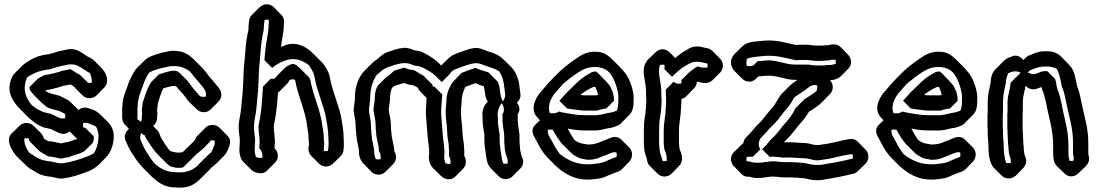

<svg xmlns="http://www.w3.org/2000/svg" viewBox="-20 -773 5036 880"><path d="M410 -141V-148L375 -183C371 -187 365 -189 361 -190C360 -196 360 -203 361 -209C371 -211 381 -210 392 -205C401 -202 412 -197 420 -193C429 -177 433 -158 431 -135C428 -109 421 -88 411 -71C403 -66 394 -62 385 -58L369 -52C340 -41 309 -31 275 -26C251 -21 233 -30 213 -33C177 -36 156 -45 133 -61C127 -64 119 -70 115 -73C111 -79 108 -82 105 -87C97 -101 89 -122 92 -139C98 -140 106 -140 111 -139C111 -138 112 -138 112 -137C112 -131 116 -125 122 -119L157 -84C163 -78 171 -73 176 -71C185 -65 193 -61 201 -56C215 -56 237 -51 249 -48L259 -46L269 -48C277 -50 285 -52 293 -52C315 -62 343 -66 363 -78C364 -78 366 -79 367 -80L402 -115C406 -119 409 -127 409 -131C410 -134 410 -138 410 -141ZM334 -136C321 -132 305 -128 293 -122C285 -122 277 -120 269 -118L259 -116L249 -118C237 -121 215 -126 201 -126C195 -130 189 -133 182 -137C179 -146 175 -154 169 -161V-162L133 -197C115 -214 87 -213 70 -197L69 -196L33 -161C12 -140 22 -109 35 -87C42 -75 50 -63 60 -53L96 -18C107 -7 119 2 133 9C156 25 177 34 213 37C233 40 251 49 275 44C309 39 340 29 369 18L385 12C403 5 417 -4 430 -16H431L466 -52C485 -72 497 -98 501 -135C504 -168 494 -194 476 -212L440 -248C427 -261 410 -270 392 -275C371 -284 352 -280 339 -268L338 -267L302 -232C297 -227 294 -221 292 -214C286 -195 291 -180 302 -168L303 -167ZM400 -394C393 -392 388 -393 382 -394C382 -395 381 -394 381 -395V-396L345 -431C342 -433 331 -438 330 -439C322 -444 311 -452 303 -456L283 -452C277 -451 272 -450 267 -449L249 -443C229 -437 206 -432 185 -429C174 -423 161 -418 151 -410L116 -375C115 -374 115 -373 115 -372C114 -371 114 -370 115 -369C115 -359 125 -350 131 -343C132 -341 134 -339 136 -337L171 -302C178 -295 189 -288 195 -282C197 -281 199 -280 200 -280C211 -274 233 -269 246 -266C257 -263 268 -256 278 -251C280 -244 279 -236 278 -231C268 -229 260 -229 250 -234C241 -238 232 -242 223 -247C222 -248 222 -248 221 -248C212 -253 190 -256 180 -259C164 -266 154 -270 140 -280C136 -283 129 -289 126 -291C117 -302 110 -312 104 -324C95 -344 90 -365 96 -392C98 -403 102 -412 105 -419C124 -431 145 -443 167 -448L185 -452C191 -453 198 -454 205 -455L221 -459C241 -467 263 -471 287 -476C315 -482 334 -474 351 -464L378 -446C383 -443 389 -439 392 -438C397 -427 403 -409 400 -394ZM188 -359C207 -362 230 -367 249 -373L267 -379C272 -380 277 -381 283 -382L303 -386C307 -384 312 -381 318 -377C319 -376 321 -373 323 -371L358 -336C376 -318 406 -319 423 -336L458 -372C482 -396 469 -436 449 -457L414 -493C403 -504 392 -509 378 -516L351 -534C334 -544 315 -552 287 -546C263 -541 241 -537 221 -529L205 -525C198 -524 191 -523 185 -522L167 -518C140 -512 114 -496 94 -482C90 -479 86 -476 83 -473L48 -438C36 -426 31 -413 26 -392C20 -365 25 -344 34 -324C44 -305 57 -288 72 -273L107 -238C117 -228 129 -219 140 -210C154 -200 164 -196 180 -189C190 -186 212 -183 221 -178C222 -178 222 -178 223 -177C232 -172 241 -168 250 -164C270 -155 288 -160 300 -172L301 -173L336 -208C340 -212 343 -217 345 -221C355 -241 348 -261 336 -273L300 -308C296 -312 292 -315 287 -317C273 -323 261 -332 246 -336C233 -339 211 -344 200 -350C196 -350 190 -355 188 -359Z M627 -164 635 -156C645 -155 643 -152 647 -144L655 -130C671 -106 686 -82 706 -62L741 -27C745 -23 748 -20 752 -17C755 -15 758 -13 760 -11C769 -8 777 -6 788 -4H805C808 -4 811 -4 814 -5C819 -5 819 -7 823 -9L869 -55L881 -67C889 -73 896 -79 903 -85C905 -86 906 -87 907 -88L942 -123C943 -128 944 -128 944 -129C952 -130 959 -130 964 -129C965 -122 965 -115 962 -107C958 -96 954 -85 949 -76C942 -70 935 -64 929 -58L894 -23C890 -19 885 -13 882 -10C861 6 838 17 805 17C798 17 790 17 783 16C742 16 714 -2 692 -20C684 -29 677 -37 672 -45C668 -52 664 -57 661 -62L649 -80C639 -97 632 -114 624 -132C621 -143 623 -154 627 -164ZM624 -215 616 -223C614 -223 612 -224 611 -224C610 -230 609 -237 610 -244V-262C609 -270 610 -278 611 -285C611 -321 624 -350 634 -377C639 -394 646 -410 654 -425C657 -430 662 -437 664 -441C687 -453 715 -460 743 -466C756 -469 768 -471 779 -470C809 -470 831 -460 850 -446C854 -441 860 -434 864 -429C873 -416 885 -405 894 -393C899 -386 905 -380 910 -374L916 -365C924 -354 925 -340 923 -330C913 -328 904 -329 897 -332C885 -346 872 -359 860 -375C855 -382 850 -389 845 -395C843 -398 841 -401 839 -403L804 -438C797 -445 789 -449 777 -449C758 -449 727 -438 711 -433C710 -433 709 -433 708 -432L672 -396C669 -392 666 -384 664 -381C650 -357 643 -328 634 -302C633 -298 633 -294 633 -291C632 -283 630 -275 630 -269C631 -264 631 -258 631 -253C631 -248 631 -242 630 -236V-230C630 -222 628 -219 624 -215ZM700 -230V-236C701 -242 701 -248 701 -253C701 -258 701 -264 700 -269C700 -275 702 -283 703 -291C703 -294 703 -298 704 -302C711 -324 718 -346 728 -368C742 -372 764 -379 777 -379C781 -379 785 -378 788 -377C800 -361 814 -349 825 -334C832 -326 837 -316 845 -308L846 -307L882 -272C898 -256 926 -253 945 -271L946 -272L981 -307C996 -322 1000 -345 986 -365L980 -374C975 -380 969 -386 964 -393C955 -405 943 -416 934 -429C925 -441 916 -453 904 -465L903 -466L868 -501C846 -523 819 -540 779 -540C768 -541 756 -539 743 -536C712 -529 680 -521 656 -507C652 -504 648 -501 645 -498L609 -463C598 -452 593 -440 584 -425C576 -410 569 -394 564 -377C554 -350 541 -321 541 -285C540 -278 539 -270 540 -262V-244C538 -227 543 -211 553 -201L571 -183C559 -171 547 -155 554 -132C562 -114 569 -97 579 -80L591 -62C594 -57 598 -52 602 -45C611 -31 626 -13 639 0L640 1L675 36C702 61 732 86 783 86C790 87 798 87 805 87C848 87 875 70 898 47L899 46L934 11C939 6 944 1 948 -4C955 -10 964 -16 972 -24L973 -25L1008 -60C1020 -73 1026 -89 1032 -107C1038 -124 1034 -139 1023 -150L1022 -151L987 -187C969 -205 939 -205 922 -188L886 -152C880 -146 877 -141 874 -132C873 -131 870 -127 867 -124L866 -123L830 -88L820 -78C819 -78 818 -75 814 -75C811 -74 808 -74 805 -74H788C777 -76 769 -78 760 -81C747 -94 736 -114 725 -130L717 -144C711 -157 710 -168 700 -178H699L682 -195C691 -204 699 -214 700 -230Z M1163 -360C1163 -379 1166 -406 1166 -426C1166 -462 1172 -498 1174 -533C1176 -566 1181 -604 1188 -632C1189 -636 1189 -641 1189 -647C1190 -660 1191 -674 1193 -682C1200 -683 1207 -683 1212 -682C1213 -674 1212 -667 1211 -659C1211 -622 1202 -594 1198 -559C1196 -538 1193 -519 1192 -497L1227 -462C1246 -478 1268 -489 1294 -498C1336 -510 1371 -494 1396 -474C1406 -460 1415 -445 1420 -428L1425 -403C1433 -361 1462 -289 1472 -244C1478 -211 1485 -177 1485 -141C1486 -131 1486 -122 1486 -114C1486 -101 1485 -89 1483 -81C1477 -80 1470 -80 1465 -81C1462 -93 1466 -101 1466 -114C1466 -121 1465 -129 1464 -138C1464 -160 1462 -171 1458 -193C1450 -267 1415 -334 1403 -404C1401 -412 1397 -418 1392 -423L1356 -459C1352 -463 1350 -465 1346 -468C1341 -473 1337 -476 1331 -478L1321 -480C1316 -479 1314 -478 1313 -478C1306 -474 1294 -470 1287 -463L1252 -428C1247 -423 1244 -418 1240 -414C1240 -413 1239 -413 1239 -413C1232 -412 1228 -411 1221 -412L1186 -377C1185 -370 1184 -363 1184 -357C1181 -311 1178 -259 1169 -218C1168 -211 1165 -200 1165 -192C1165 -167 1170 -145 1170 -120C1170 -113 1168 -102 1168 -94C1180 -82 1185 -65 1182 -50C1176 -49 1170 -49 1164 -50C1160 -51 1156 -52 1153 -53C1150 -63 1148 -72 1147 -84C1147 -96 1149 -111 1149 -123V-136C1147 -153 1144 -173 1144 -192C1144 -222 1153 -247 1155 -275C1157 -302 1161 -332 1163 -360ZM1093 -360C1091 -332 1087 -302 1085 -275C1083 -247 1074 -222 1074 -192C1074 -173 1077 -153 1079 -136V-123C1079 -111 1077 -96 1077 -84C1078 -62 1084 -42 1096 -30L1132 5C1140 13 1150 18 1164 20C1180 24 1194 19 1204 9L1205 8L1240 -27C1259 -46 1258 -74 1238 -94C1238 -102 1240 -113 1240 -120C1240 -145 1235 -167 1235 -192C1235 -200 1238 -211 1239 -218C1247 -256 1251 -305 1254 -348C1255 -349 1259 -352 1261 -354L1296 -389C1300 -393 1304 -399 1307 -405L1313 -408C1314 -408 1316 -409 1321 -410C1325 -409 1329 -408 1332 -407C1332 -407 1333 -405 1333 -404C1345 -334 1380 -267 1388 -193C1392 -171 1394 -160 1394 -138C1395 -129 1396 -121 1396 -114C1396 -105 1395 -103 1394 -97C1392 -82 1397 -69 1406 -59L1442 -23C1459 -6 1488 -5 1506 -23L1542 -58C1555 -71 1556 -89 1556 -114C1556 -122 1556 -131 1555 -141C1555 -177 1548 -211 1542 -244C1532 -289 1503 -361 1495 -403L1490 -428C1484 -447 1473 -465 1462 -480C1459 -484 1456 -487 1452 -491L1417 -526C1389 -554 1347 -583 1294 -568C1285 -565 1278 -562 1268 -558C1271 -593 1281 -622 1281 -659C1283 -679 1282 -692 1270 -704L1235 -740C1220 -755 1194 -759 1174 -743C1172 -742 1171 -741 1170 -740L1134 -704C1120 -690 1121 -673 1119 -647C1119 -641 1119 -636 1118 -632C1111 -604 1106 -566 1104 -533C1102 -498 1096 -462 1096 -426C1096 -406 1093 -379 1093 -360Z M1830 -462C1815 -458 1812 -457 1797 -452C1789 -450 1786 -449 1782 -445C1771 -434 1761 -427 1750 -419L1715 -384C1704 -373 1698 -347 1698 -328C1698 -311 1694 -292 1692 -275V-270C1692 -267 1692 -264 1693 -261L1695 -249C1700 -231 1702 -207 1702 -184C1703 -177 1703 -171 1704 -166C1704 -137 1717 -109 1717 -80C1725 -68 1726 -54 1724 -43C1717 -42 1708 -42 1702 -44C1698 -54 1695 -67 1695 -78C1696 -81 1695 -85 1694 -90L1690 -112C1686 -128 1684 -140 1683 -156L1681 -180C1681 -192 1679 -205 1679 -217C1677 -231 1673 -248 1671 -263C1671 -285 1677 -308 1677 -329C1677 -368 1689 -403 1706 -429C1718 -438 1728 -450 1741 -457C1749 -462 1759 -466 1770 -469L1788 -475C1800 -479 1822 -484 1838 -484C1850 -483 1866 -479 1877 -473L1889 -471C1913 -469 1933 -455 1950 -445C1957 -441 1964 -435 1970 -431L2005 -397L2040 -432C2043 -437 2050 -444 2052 -447C2059 -451 2064 -455 2071 -457L2081 -461C2100 -468 2122 -476 2143 -481C2174 -489 2194 -475 2218 -467C2237 -462 2254 -455 2268 -446C2276 -434 2282 -420 2286 -404C2291 -387 2292 -362 2295 -344C2297 -332 2293 -319 2285 -309C2268 -332 2276 -378 2259 -401L2218 -442C2198 -447 2178 -453 2160 -462C2149 -458 2128 -452 2117 -447L2101 -441C2099 -441 2097 -440 2095 -438L2060 -402C2056 -398 2051 -391 2050 -389C2037 -367 2026 -343 2026 -309C2025 -297 2025 -286 2023 -275V-252C2023 -234 2026 -212 2028 -195C2028 -182 2030 -174 2030 -162C2030 -140 2037 -121 2037 -97C2038 -91 2038 -84 2038 -75V-58C2046 -46 2046 -33 2044 -22C2036 -21 2028 -22 2022 -24C2017 -36 2015 -47 2016 -59C2017 -64 2017 -69 2017 -74C2017 -82 2017 -88 2016 -93C2016 -103 2014 -112 2013 -122L2011 -138C2010 -144 2010 -150 2009 -157C2009 -162 2009 -166 2008 -171C2008 -184 2006 -195 2005 -208C2005 -221 2003 -235 2002 -247V-266C2002 -272 2002 -278 2003 -283C2003 -288 2003 -292 2004 -297C2004 -308 2006 -326 2007 -336V-340L1972 -375C1970 -375 1965 -376 1964 -376C1963 -381 1963 -384 1960 -387L1924 -423C1918 -429 1909 -432 1903 -436C1893 -443 1885 -448 1874 -452L1860 -454C1852 -455 1843 -458 1833 -463C1832 -462 1831 -462 1830 -462ZM2279 -300C2292 -283 2293 -264 2282 -247C2283 -244 2283 -242 2283 -240V-221C2283 -217 2283 -214 2284 -211C2284 -190 2291 -171 2291 -149V-133C2291 -121 2292 -110 2293 -99C2293 -85 2299 -64 2302 -54C2308 -44 2308 -32 2306 -23C2299 -22 2292 -22 2286 -24C2283 -32 2281 -39 2280 -47C2276 -73 2270 -102 2270 -133V-157C2268 -168 2267 -176 2265 -187L2263 -203C2262 -209 2262 -215 2262 -221V-234C2261 -239 2261 -245 2261 -250C2261 -269 2269 -287 2279 -300ZM2191 -250C2191 -245 2191 -239 2192 -234V-221C2192 -215 2192 -209 2193 -203L2195 -187C2197 -176 2198 -168 2200 -157V-133C2200 -102 2206 -73 2210 -47C2212 -29 2219 -12 2230 -1L2266 35C2271 40 2277 44 2284 46C2302 51 2318 46 2329 35L2364 0C2378 -13 2383 -35 2372 -54C2369 -64 2363 -85 2363 -99C2362 -110 2361 -121 2361 -133V-149C2361 -171 2354 -190 2354 -211C2353 -214 2353 -217 2353 -221V-240C2353 -242 2353 -244 2352 -247C2364 -265 2364 -284 2349 -302C2360 -313 2368 -325 2365 -344C2362 -362 2361 -387 2356 -404C2349 -430 2339 -450 2323 -466L2287 -501C2270 -518 2247 -530 2218 -537C2194 -545 2174 -559 2143 -551C2122 -546 2100 -538 2081 -531L2071 -527C2059 -523 2045 -515 2036 -506L2002 -473L1991 -484C1979 -496 1965 -506 1950 -515C1933 -525 1913 -539 1889 -541L1877 -543C1866 -549 1850 -553 1838 -554C1822 -554 1800 -549 1788 -545L1770 -539C1759 -536 1749 -532 1741 -527C1724 -517 1710 -501 1694 -491C1692 -489 1691 -489 1688 -486L1687 -485L1651 -449C1625 -423 1607 -379 1607 -329C1607 -308 1601 -285 1601 -263C1603 -248 1607 -231 1609 -217C1609 -205 1611 -192 1611 -180L1613 -156C1614 -140 1616 -128 1620 -112L1624 -90C1625 -85 1626 -81 1625 -78C1625 -57 1632 -37 1646 -23L1647 -22L1682 14C1699 31 1728 33 1746 15L1781 -20C1796 -35 1801 -59 1787 -80C1787 -109 1774 -137 1774 -166C1773 -171 1773 -177 1772 -184C1772 -207 1770 -231 1765 -249L1763 -261C1762 -264 1762 -267 1762 -270V-275C1764 -292 1768 -311 1768 -328C1768 -341 1771 -356 1776 -369C1782 -375 1785 -380 1797 -382C1812 -387 1815 -388 1830 -392H1831C1832 -393 1832 -393 1833 -393C1843 -388 1852 -385 1860 -384L1874 -382C1882 -379 1888 -376 1895 -371C1897 -365 1902 -358 1907 -353L1935 -324C1934 -316 1934 -304 1934 -297C1933 -292 1933 -288 1933 -283C1932 -278 1932 -272 1932 -266V-247C1933 -235 1935 -221 1935 -208C1936 -195 1938 -184 1938 -171C1939 -166 1939 -162 1939 -157C1940 -150 1940 -144 1941 -138L1943 -122C1944 -112 1946 -103 1946 -93C1947 -88 1947 -82 1947 -74C1947 -69 1947 -64 1946 -59C1944 -38 1951 -17 1965 -2L1966 -1L2002 34C2019 51 2047 55 2066 37L2067 36L2102 1C2116 -13 2121 -38 2108 -58V-75C2108 -84 2108 -91 2107 -97C2107 -121 2100 -140 2100 -162C2100 -174 2098 -182 2098 -195C2096 -212 2093 -234 2093 -252V-275C2095 -286 2095 -297 2096 -309C2096 -336 2104 -356 2113 -375C2126 -380 2147 -387 2160 -392C2172 -386 2185 -381 2198 -377C2203 -353 2202 -325 2216 -308C2202 -294 2191 -274 2191 -250Z M2497 -149C2491 -159 2490 -170 2491 -178C2498 -180 2508 -179 2514 -178C2526 -155 2539 -135 2554 -116L2601 -69C2605 -66 2608 -63 2611 -62L2625 -54C2636 -47 2647 -45 2661 -43C2665 -42 2668 -41 2670 -41H2682C2712 -41 2733 -54 2754 -61C2757 -62 2762 -64 2768 -67L2779 -71C2789 -76 2798 -76 2806 -74C2807 -67 2807 -60 2806 -54C2790 -48 2784 -46 2770 -40C2749 -29 2732 -24 2703 -22C2694 -21 2687 -20 2682 -20H2670C2618 -20 2576 -43 2546 -67C2533 -84 2521 -103 2512 -122ZM2427 -149 2442 -122C2455 -95 2470 -70 2491 -49L2492 -48L2527 -13C2531 -9 2536 -5 2541 -1C2572 25 2615 50 2670 50H2682C2687 50 2694 49 2703 48C2732 46 2749 41 2770 30C2784 24 2788 23 2803 17L2814 13C2819 11 2823 9 2828 4H2829L2864 -32C2880 -48 2882 -78 2865 -96L2829 -132C2817 -144 2799 -150 2779 -141L2768 -137C2762 -134 2757 -132 2754 -131C2733 -124 2712 -111 2682 -111H2670C2668 -111 2665 -112 2661 -113C2647 -115 2636 -117 2625 -124L2613 -131C2601 -149 2588 -171 2578 -191C2576 -195 2573 -199 2570 -202L2535 -238C2516 -257 2485 -252 2468 -235L2432 -200C2420 -188 2416 -169 2427 -149ZM2579 -276C2599 -272 2624 -270 2646 -267C2650 -266 2655 -266 2660 -266H2711C2718 -266 2727 -269 2732 -271C2738 -272 2744 -274 2751 -275C2753 -275 2756 -275 2759 -276L2794 -311C2794 -332 2791 -338 2788 -353L2784 -361L2778 -375C2777 -377 2776 -379 2775 -380L2765 -392C2762 -396 2759 -399 2756 -402L2721 -438C2718 -441 2715 -442 2712 -445H2705C2703 -445 2701 -445 2700 -444C2694 -444 2689 -440 2684 -437C2658 -424 2636 -406 2616 -386L2580 -351C2567 -338 2556 -324 2544 -311ZM2640 -338C2652 -348 2668 -359 2684 -367C2689 -370 2700 -375 2705 -375H2708L2714 -361C2717 -355 2719 -345 2721 -338C2719 -337 2714 -336 2711 -336H2660C2652 -336 2647 -337 2640 -338ZM2542 -262C2529 -253 2512 -252 2500 -255C2485 -294 2513 -337 2534 -358C2543 -369 2553 -380 2561 -389C2585 -409 2608 -427 2635 -444C2653 -456 2677 -466 2705 -466C2737 -466 2760 -456 2777 -436C2795 -411 2806 -381 2813 -345C2814 -337 2815 -325 2814 -309C2814 -291 2811 -275 2807 -266C2799 -263 2792 -260 2784 -258C2759 -255 2740 -247 2714 -245H2660C2622 -245 2590 -252 2556 -258C2551 -259 2547 -260 2542 -262ZM2542 -192C2547 -190 2551 -189 2556 -188C2590 -182 2622 -175 2660 -175H2714C2740 -177 2759 -185 2784 -188C2802 -193 2817 -198 2828 -209V-210L2864 -246C2878 -260 2884 -279 2884 -309C2885 -325 2884 -337 2883 -345C2876 -381 2865 -411 2847 -436C2838 -447 2830 -457 2821 -466L2786 -501C2780 -507 2772 -514 2763 -520C2745 -533 2729 -536 2705 -536C2677 -536 2653 -526 2635 -514C2604 -494 2576 -473 2549 -449L2514 -414C2495 -395 2481 -378 2464 -358C2440 -334 2406 -278 2440 -238C2442 -235 2444 -233 2446 -231L2481 -195C2496 -180 2522 -178 2542 -192Z M3103 -406C3104 -400 3103 -394 3102 -390C3091 -388 3078 -389 3067 -398L3032 -363V-337C3033 -332 3033 -326 3033 -319V-299C3032 -282 3030 -270 3030 -254C3028 -231 3022 -203 3022 -176V-119C3023 -109 3023 -101 3024 -96C3024 -93 3025 -90 3026 -86C3034 -69 3038 -50 3035 -35C3028 -34 3022 -34 3017 -35C3016 -38 3016 -40 3015 -43C3015 -45 3014 -48 3013 -51C3003 -73 3003 -87 3001 -116V-176C3001 -199 3002 -218 3006 -239L3009 -260C3009 -267 3010 -275 3011 -282C3011 -287 3011 -293 3012 -300V-319C3012 -323 3012 -327 3011 -331V-353C3011 -398 2992 -440 3005 -475C3012 -477 3020 -477 3025 -476C3026 -469 3027 -463 3025 -456L3060 -421L3083 -443C3099 -457 3115 -468 3130 -476C3150 -490 3175 -494 3203 -486C3207 -485 3210 -484 3213 -484C3216 -484 3221 -482 3222 -482C3223 -476 3224 -472 3223 -466C3223 -465 3222 -464 3222 -464C3205 -460 3192 -464 3177 -469C3164 -461 3152 -453 3140 -442C3139 -442 3139 -442 3138 -441ZM3174 -397C3174 -397 3176 -398 3177 -399C3201 -391 3227 -388 3245 -405L3246 -406L3281 -441C3287 -447 3291 -456 3293 -466C3295 -482 3290 -494 3281 -503L3246 -539C3238 -547 3226 -552 3213 -554C3210 -554 3207 -555 3203 -556C3175 -564 3150 -560 3130 -546C3112 -536 3092 -523 3075 -507L3048 -534C3045 -537 3042 -539 3039 -541C3020 -552 2999 -547 2985 -534L2984 -533L2948 -498C2945 -495 2944 -492 2942 -489C2916 -450 2941 -404 2941 -353V-331C2942 -327 2942 -323 2942 -319V-300C2941 -293 2941 -287 2941 -282C2940 -275 2939 -267 2939 -260L2936 -239C2932 -218 2931 -199 2931 -176V-116C2933 -87 2933 -73 2943 -51C2944 -48 2945 -45 2945 -43C2947 -30 2949 -22 2957 -14L2958 -13L2994 23C3012 41 3041 40 3058 23L3093 -13C3112 -32 3108 -61 3096 -86C3095 -90 3094 -93 3094 -96C3093 -101 3093 -109 3092 -119V-176C3092 -203 3098 -231 3100 -254C3100 -270 3102 -282 3103 -299V-319C3110 -321 3119 -325 3125 -331L3160 -367C3168 -375 3173 -385 3174 -397Z M3576 40H3605C3609 40 3613 40 3617 41H3629C3635 42 3642 42 3649 43C3655 43 3661 43 3666 44L3676 46C3688 50 3716 54 3731 53C3738 53 3746 52 3753 51C3775 46 3798 44 3819 39L3839 35C3851 32 3865 30 3878 26L3889 24C3898 22 3905 18 3911 12L3947 -23C3965 -41 3964 -70 3947 -88H3946L3911 -124C3901 -134 3887 -139 3871 -135L3860 -133C3831 -128 3801 -119 3771 -114L3757 -112C3747 -111 3737 -108 3727 -108C3720 -108 3704 -110 3700 -112C3686 -116 3671 -118 3654 -118C3647 -119 3641 -119 3636 -119C3631 -120 3625 -120 3620 -120C3615 -121 3610 -121 3605 -121H3573L3576 -124L3598 -147C3602 -151 3606 -155 3610 -161C3625 -178 3639 -199 3656 -216C3670 -233 3676 -241 3686 -258C3686 -259 3687 -259 3688 -261C3711 -275 3731 -288 3749 -306L3784 -342C3800 -358 3802 -385 3785 -404L3784 -405L3749 -441C3733 -457 3705 -460 3687 -443C3677 -435 3663 -425 3652 -418L3619 -396C3613 -391 3606 -386 3600 -380L3598 -378L3563 -343C3545 -323 3537 -298 3519 -278C3501 -260 3486 -237 3470 -219L3446 -195L3443 -192C3430 -175 3416 -160 3401 -145C3394 -138 3388 -129 3387 -117C3385 -116 3382 -113 3379 -110L3343 -75C3326 -57 3326 -29 3343 -11H3344L3379 25C3388 34 3401 39 3415 37C3426 41 3438 43 3452 43C3478 43 3504 36 3527 36C3531 37 3535 37 3539 37C3552 39 3563 40 3576 40ZM3415 -33C3410 -33 3406 -33 3402 -34C3401 -40 3401 -47 3402 -53C3410 -55 3420 -56 3430 -54L3465 -89C3452 -107 3457 -131 3471 -145C3484 -158 3497 -171 3508 -185L3532 -209C3552 -229 3568 -257 3589 -278C3602 -293 3611 -311 3621 -327L3652 -348C3663 -355 3677 -365 3687 -373C3698 -383 3713 -385 3725 -382C3727 -373 3725 -362 3722 -355C3706 -343 3689 -332 3673 -322C3671 -321 3668 -319 3666 -317L3631 -282C3624 -275 3620 -266 3616 -258C3606 -241 3600 -233 3586 -216C3569 -199 3555 -178 3540 -161C3539 -159 3536 -157 3536 -156L3512 -132L3500 -118C3496 -113 3492 -108 3487 -103L3473 -89L3508 -54C3515 -55 3522 -55 3529 -55L3551 -53L3565 -51H3605C3610 -51 3615 -51 3620 -50C3625 -50 3631 -50 3636 -49C3641 -49 3647 -49 3654 -48C3671 -48 3686 -46 3700 -42C3704 -40 3720 -38 3727 -38C3737 -38 3747 -41 3757 -42L3771 -44C3801 -49 3831 -58 3860 -63L3871 -65C3877 -66 3883 -66 3888 -65C3889 -59 3890 -51 3889 -46L3878 -44C3865 -40 3851 -38 3839 -35L3819 -31C3798 -26 3775 -24 3753 -19C3746 -18 3738 -17 3731 -17C3716 -16 3688 -20 3676 -24L3666 -26C3661 -27 3655 -27 3649 -27C3642 -28 3635 -28 3629 -29H3617C3613 -30 3609 -30 3605 -30H3576C3569 -30 3563 -30 3556 -31C3551 -31 3545 -32 3539 -33C3535 -33 3531 -33 3527 -34C3504 -34 3478 -27 3452 -27C3438 -27 3426 -29 3415 -33ZM3661 -477C3651 -478 3633 -476 3624 -477C3576 -477 3544 -499 3492 -496C3481 -495 3470 -494 3461 -493H3453L3434 -474C3424 -469 3414 -469 3403 -471C3400 -482 3400 -494 3404 -504C3427 -513 3453 -513 3487 -517C3540 -520 3576 -508 3619 -499C3622 -498 3625 -498 3626 -497C3635 -497 3652 -499 3662 -498H3678C3689 -498 3700 -495 3711 -495C3716 -494 3720 -494 3725 -494H3751C3754 -495 3757 -495 3760 -495C3766 -496 3772 -496 3779 -496C3780 -496 3780 -496 3781 -497C3791 -500 3802 -500 3810 -498C3811 -491 3811 -485 3810 -480C3800 -477 3790 -475 3779 -475H3772C3766 -474 3760 -474 3753 -473H3723C3711 -473 3696 -475 3685 -477ZM3661 -407H3685C3696 -405 3711 -403 3723 -403H3753C3760 -404 3766 -404 3772 -405H3779C3800 -405 3821 -411 3834 -424L3869 -459C3885 -475 3884 -505 3868 -521L3833 -557C3821 -569 3802 -573 3781 -567C3780 -566 3780 -566 3779 -566C3772 -566 3766 -566 3760 -565C3757 -565 3754 -565 3751 -564H3725C3720 -564 3716 -564 3711 -565C3700 -565 3689 -568 3678 -568H3662C3652 -569 3635 -567 3626 -567C3625 -568 3622 -568 3619 -569C3576 -578 3540 -590 3487 -587C3441 -582 3407 -584 3383 -561L3347 -526C3343 -522 3340 -517 3337 -512C3324 -489 3331 -464 3346 -448L3347 -447L3382 -412C3386 -408 3391 -405 3395 -403C3415 -395 3432 -400 3444 -411L3445 -412L3456 -423H3461C3470 -424 3481 -425 3492 -426C3544 -429 3576 -407 3624 -407C3633 -406 3651 -408 3661 -407Z M4072 -149C4066 -159 4065 -170 4066 -178C4073 -180 4083 -179 4089 -178C4101 -155 4114 -135 4129 -116L4176 -69C4180 -66 4183 -63 4186 -62L4200 -54C4211 -47 4222 -45 4236 -43C4240 -42 4243 -41 4245 -41H4257C4287 -41 4308 -54 4329 -61C4332 -62 4337 -64 4343 -67L4354 -71C4364 -76 4373 -76 4381 -74C4382 -67 4382 -60 4381 -54C4365 -48 4359 -46 4345 -40C4324 -29 4307 -24 4278 -22C4269 -21 4262 -20 4257 -20H4245C4193 -20 4151 -43 4121 -67C4108 -84 4096 -103 4087 -122ZM4002 -149 4017 -122C4030 -95 4045 -70 4066 -49L4067 -48L4102 -13C4106 -9 4111 -5 4116 -1C4147 25 4190 50 4245 50H4257C4262 50 4269 49 4278 48C4307 46 4324 41 4345 30C4359 24 4363 23 4378 17L4389 13C4394 11 4398 9 4403 4H4404L4439 -32C4455 -48 4457 -78 4440 -96L4404 -132C4392 -144 4374 -150 4354 -141L4343 -137C4337 -134 4332 -132 4329 -131C4308 -124 4287 -111 4257 -111H4245C4243 -111 4240 -112 4236 -113C4222 -115 4211 -117 4200 -124L4188 -131C4176 -149 4163 -171 4153 -191C4151 -195 4148 -199 4145 -202L4110 -238C4091 -257 4060 -252 4043 -235L4007 -200C3995 -188 3991 -169 4002 -149ZM4154 -276C4174 -272 4199 -270 4221 -267C4225 -266 4230 -266 4235 -266H4286C4293 -266 4302 -269 4307 -271C4313 -272 4319 -274 4326 -275C4328 -275 4331 -275 4334 -276L4369 -311C4369 -332 4366 -338 4363 -353L4359 -361L4353 -375C4352 -377 4351 -379 4350 -380L4340 -392C4337 -396 4334 -399 4331 -402L4296 -438C4293 -441 4290 -442 4287 -445H4280C4278 -445 4276 -445 4275 -444C4269 -444 4264 -440 4259 -437C4233 -424 4211 -406 4191 -386L4155 -351C4142 -338 4131 -324 4119 -311ZM4215 -338C4227 -348 4243 -359 4259 -367C4264 -370 4275 -375 4280 -375H4283L4289 -361C4292 -355 4294 -345 4296 -338C4294 -337 4289 -336 4286 -336H4235C4227 -336 4222 -337 4215 -338ZM4117 -262C4104 -253 4087 -252 4075 -255C4060 -294 4088 -337 4109 -358C4118 -369 4128 -380 4136 -389C4160 -409 4183 -427 4210 -444C4228 -456 4252 -466 4280 -466C4312 -466 4335 -456 4352 -436C4370 -411 4381 -381 4388 -345C4389 -337 4390 -325 4389 -309C4389 -291 4386 -275 4382 -266C4374 -263 4367 -260 4359 -258C4334 -255 4315 -247 4289 -245H4235C4197 -245 4165 -252 4131 -258C4126 -259 4122 -260 4117 -262ZM4117 -192C4122 -190 4126 -189 4131 -188C4165 -182 4197 -175 4235 -175H4289C4315 -177 4334 -185 4359 -188C4377 -193 4392 -198 4403 -209V-210L4439 -246C4453 -260 4459 -279 4459 -309C4460 -325 4459 -337 4458 -345C4451 -381 4440 -411 4422 -436C4413 -447 4405 -457 4396 -466L4361 -501C4355 -507 4347 -514 4338 -520C4320 -533 4304 -536 4280 -536C4252 -536 4228 -526 4210 -514C4179 -494 4151 -473 4124 -449L4089 -414C4070 -395 4056 -378 4039 -358C4015 -334 3981 -278 4015 -238C4017 -235 4019 -233 4021 -231L4056 -195C4071 -180 4097 -178 4117 -192Z M4658 -440 4649 -430C4648 -430 4648 -429 4647 -429L4612 -394L4610 -378C4609 -369 4607 -361 4605 -354L4601 -334C4600 -330 4599 -325 4599 -320C4598 -313 4598 -308 4598 -305V-268C4598 -263 4598 -257 4597 -251V-184C4598 -178 4598 -172 4598 -165C4598 -151 4600 -134 4600 -120C4601 -111 4601 -104 4602 -99C4602 -94 4602 -89 4603 -83L4605 -67C4606 -65 4606 -63 4606 -62C4611 -51 4615 -39 4612 -26C4605 -25 4598 -25 4592 -26C4582 -52 4580 -84 4580 -116L4578 -140C4577 -149 4577 -158 4577 -165V-178C4576 -184 4576 -192 4576 -201V-238C4576 -245 4576 -251 4577 -257V-305C4577 -321 4579 -340 4582 -354L4586 -374L4590 -392C4591 -411 4595 -424 4601 -437C4618 -446 4638 -450 4658 -440ZM4691 -441 4700 -450C4704 -452 4706 -453 4710 -454L4720 -458C4734 -464 4749 -468 4768 -468H4781C4797 -468 4813 -463 4824 -457C4835 -437 4839 -415 4844 -390C4844 -380 4854 -361 4855 -354L4859 -340C4867 -302 4876 -260 4885 -222L4891 -194L4895 -166C4898 -147 4898 -127 4898 -106V-70C4898 -63 4900 -59 4901 -54C4902 -48 4901 -40 4900 -36C4893 -35 4887 -35 4882 -36C4879 -46 4877 -58 4877 -70V-106C4877 -182 4856 -236 4845 -300C4843 -307 4842 -312 4841 -317L4837 -333C4835 -343 4826 -364 4824 -373C4822 -386 4820 -402 4815 -412L4780 -447H4768C4744 -447 4727 -425 4699 -437ZM4668 -165C4668 -172 4668 -178 4667 -184V-251C4668 -257 4668 -263 4668 -268V-305C4668 -308 4668 -313 4669 -320C4669 -325 4670 -330 4671 -334L4675 -354C4677 -361 4679 -369 4680 -378C4680 -379 4681 -379 4681 -380C4686 -375 4691 -370 4699 -367C4721 -358 4735 -368 4753 -374C4755 -364 4765 -344 4767 -333L4771 -317C4772 -312 4773 -307 4775 -300C4786 -236 4807 -182 4807 -106V-70C4807 -47 4810 -26 4823 -13L4824 -12L4860 23C4878 41 4906 38 4922 22L4958 -13C4968 -23 4974 -38 4971 -54C4970 -59 4968 -63 4968 -70V-106C4968 -127 4968 -147 4965 -166L4961 -194L4955 -222C4946 -260 4937 -302 4929 -340L4925 -354C4924 -361 4914 -380 4914 -390L4911 -405L4907 -423C4903 -443 4895 -461 4880 -476L4879 -477L4844 -513C4828 -529 4807 -538 4781 -538H4768C4749 -538 4734 -534 4720 -528L4710 -524C4699 -520 4690 -517 4683 -510L4671 -498C4658 -511 4641 -525 4617 -514C4602 -509 4591 -504 4580 -493L4544 -457C4526 -440 4522 -419 4520 -392L4516 -374L4512 -354C4509 -340 4507 -321 4507 -305V-257C4506 -251 4506 -245 4506 -238V-201C4506 -192 4506 -184 4507 -178V-165C4507 -158 4507 -149 4508 -140L4510 -116C4510 -73 4513 -26 4536 -3L4571 32C4588 49 4616 49 4634 33H4635L4670 -3C4675 -8 4679 -14 4681 -20C4687 -37 4682 -50 4676 -62C4676 -63 4676 -65 4675 -67L4673 -83C4672 -89 4672 -94 4672 -99C4671 -104 4671 -111 4670 -120C4670 -134 4668 -151 4668 -165Z"/></svg>

Font: Dictator
Style: Chalk
Weight: 500
Version: Version MIL.1277